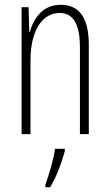

<svg xmlns="http://www.w3.org/2000/svg" viewBox="-20 -559 458 800"><path d="M233 -539C158 -539 120 -483 104 -425H102L99 -529H70V0H107V-305C107 -439 160 -505 229 -505C282 -505 313 -463 313 -362V0H350V-373C350 -488 308 -539 233 -539ZM250 71V61H209C205 101 182 175 169 211V221H189C216 177 237 118 250 71Z"/></svg>

Font: Noto Sans Telugu ExtraCondensed ExtraLight
Style: Regular
Weight: 200
Width: 2
Designer: Jelle Bosma - Monotype Design Team
Foundry: Monotype Imaging Inc.
Version: Version 2.005